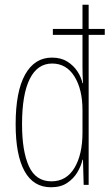

<svg xmlns="http://www.w3.org/2000/svg" viewBox="-20 -780 474 810"><path d="M195 10Q121 10 83.5 -58Q46 -126 46 -256Q46 -394 86 -465.5Q126 -537 199 -537Q237 -537 263.5 -520.5Q290 -504 306.5 -479Q323 -454 328 -429H330Q329 -448 328.5 -464.5Q328 -481 328 -497V-633H203V-658H328V-760H354V-658H422V-633H354V0H333L330 -106H328Q322 -79 306 -52.5Q290 -26 263 -8Q236 10 195 10ZM197 -15Q260 -15 294 -71.5Q328 -128 328 -221V-315Q328 -403 294 -457.5Q260 -512 200 -512Q138 -512 105.5 -447Q73 -382 73 -256Q73 -142 102 -78.5Q131 -15 197 -15Z"/></svg>

Font: Noto Sans ExtraCondensed Thin
Style: Regular
Weight: 100
Width: 2
Designer: Monotype Design Team
Foundry: Monotype Imaging Inc.
Version: Version 2.013; ttfautohint (v1.8.4.7-5d5b)